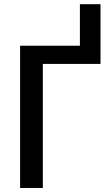

<svg xmlns="http://www.w3.org/2000/svg" viewBox="-20 -909 528 928"><path d="M187 -600.1V-0.5H77.1V-688H366.2V-888.7H465.8V-600.1Z"/></svg>

Font: Arimo Medium
Style: Regular
Weight: 500
Designer: Steve Matteson
Foundry: Monotype Imaging Inc.
Version: Version 1.33